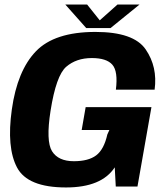

<svg xmlns="http://www.w3.org/2000/svg" viewBox="-20 -821 736 845"><path d="M270.5 4Q427 4 485 -84.5L489.5 0H585L646.5 -349.5H357L339.5 -249H461.5L452.5 -229.5Q437.5 -163 403.2 -137.2Q369 -111.5 305 -111.5Q236.5 -111.5 209 -155.5Q181.5 -199.5 202.5 -333.5Q227 -489 271.5 -527.2Q316 -565.5 384 -565.5Q449 -565.5 474.5 -536.2Q500 -507 490 -426.5H660.5Q674 -526.5 621.2 -603.5Q568.5 -680.5 400 -680.5Q220 -680.5 138 -595.2Q56 -510 32 -339Q8.5 -171.5 55 -83.8Q101.5 4 270.5 4ZM359.5 -697.5H466.5L594 -801H497L419 -731.5L363.5 -801H267.5Z"/></svg>

Font: Anybody UltraCondensed Thin
Style: Bold Italic
Weight: 700
Italic angle: -10°
Version: Version 1.111